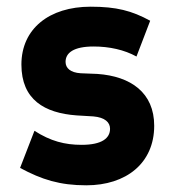

<svg xmlns="http://www.w3.org/2000/svg" viewBox="-20 -543 516 574"><path d="M238 11C357 11 441 -55 441 -167C441 -266 371 -315 271 -322L221 -324C191 -326 176 -339 176 -358C176 -385 200 -404 260 -404C307 -404 352 -394 388 -374L429 -481C374 -511 328 -523 251 -523C127 -523 44 -457 44 -350C44 -245 113 -205 209 -198L259 -195C294 -192 309 -177 309 -158C309 -130 285 -110 224 -110C174 -110 131 -121 83 -152L40 -41C105 -6 159 11 238 11Z"/></svg>

Font: Finlandica
Style: Bold
Weight: 700
Designer: Niklas Ekholm, Juho Hiilivirta, Jaakko Suomalainen
Foundry: Helsinki Type Studio
Version: Version 2.000;Glyphs 3.2 (3202)